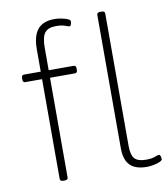

<svg xmlns="http://www.w3.org/2000/svg" viewBox="-85 -827 791 905"><g transform="rotate(-10 311.0 -375.0)"><path d="M146 2Q138 2 134 -1Q130 -4 130 -10V-487H50Q38 -487 38 -501V-509Q38 -523 50 -523H130V-629Q130 -674 142 -702Q154 -730 177.5 -743Q201 -756 236 -756Q252 -756 269.5 -752.5Q287 -749 299 -744Q311 -739 311 -732Q311 -729 310.5 -725.5Q310 -722 309 -718.5Q308 -715 306 -712.5Q304 -710 302 -710Q295 -710 280.5 -716Q266 -722 237 -722Q200 -722 184 -702Q168 -682 168 -629V-523H287Q299 -523 299 -509V-501Q299 -487 287 -487H168V-10Q168 -4 164 -1Q160 2 152 2ZM545 6Q510 6 486.5 -5Q463 -16 451 -40Q439 -64 439 -101V-740Q439 -746 443 -749Q447 -752 455 -752H461Q469 -752 473 -749Q477 -746 477 -740V-107Q477 -62 493 -45Q509 -28 546 -28Q575 -28 589.5 -34Q604 -40 611 -40Q613 -40 615 -37.5Q617 -35 618 -31.5Q619 -28 619.5 -24.5Q620 -21 620 -18Q620 -12 608 -6.5Q596 -1 578.5 2.5Q561 6 545 6Z"/></g></svg>

Font: Asap Thin
Style: Regular
Weight: 250
Designer: Pablo Cosgaya
Foundry: Omnibus-Type
Version: Version 3.001